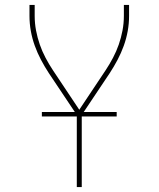

<svg xmlns="http://www.w3.org/2000/svg" viewBox="-20 -550 640 775"><path d="M290 205V-86L177 -255Q160 -281 145.5 -308.5Q131 -336 120.5 -365Q110 -394 104.5 -424.5Q99 -455 99 -486V-530H120V-486Q120 -456 125.5 -427Q131 -398 140.5 -370.5Q150 -343 164 -316.5Q178 -290 194 -266L300 -107L406 -266Q422 -290 436 -316.5Q450 -343 459.5 -370.5Q469 -398 474.5 -427Q480 -456 480 -486V-530H501V-486Q501 -455 495.5 -424.5Q490 -394 479.5 -365Q469 -336 454.5 -308.5Q440 -281 423 -255L310 -86V205ZM149 -80V-98H451V-80Z"/></svg>

Font: Iosevka Curly Thin Extended
Style: Regular
Weight: 100
Width: 7
Monospace: yes
Designer: Belleve Invis
Foundry: Belleve Invis
Version: Version 11.1.0; ttfautohint (v1.8.3)